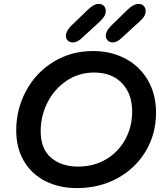

<svg xmlns="http://www.w3.org/2000/svg" viewBox="-20 -969 845 982"><path d="M63 -302Q63 -411 113.5 -504.5Q164 -598 254 -653Q344 -708 455 -708Q549 -708 622.5 -668.5Q696 -629 737 -557.5Q778 -486 778 -393Q778 -283 725 -195Q672 -107 580 -57Q488 -7 374 -7Q283 -7 212.5 -42.5Q142 -78 102.5 -145Q63 -212 63 -302ZM656 -398Q656 -489 604 -543.5Q552 -598 462 -598Q383 -598 320.5 -556Q258 -514 223 -445Q188 -376 188 -299Q188 -207 241.5 -162Q295 -117 379 -117Q460 -117 523 -154.5Q586 -192 621 -256.5Q656 -321 656 -398ZM317 -786Q317 -808 342 -835L430 -920Q446 -935 459 -942Q472 -949 485 -949Q501 -949 511 -939Q521 -929 521 -912Q521 -887 492 -860L397 -773Q375 -752 352 -752Q336 -752 326.5 -762Q317 -772 317 -786ZM521 -786Q521 -810 546 -835L633 -920Q663 -949 689 -949Q705 -949 715 -939Q725 -929 725 -912Q725 -886 695 -860L601 -774Q579 -752 556 -752Q541 -752 531 -762Q521 -772 521 -786Z"/></svg>

Font: Mali SemiBold
Style: Italic
Weight: 600
Italic angle: -10°
Version: Version 1.000; ttfautohint (v1.6)